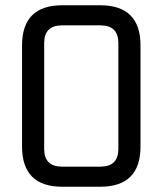

<svg xmlns="http://www.w3.org/2000/svg" viewBox="-20 -710 618 730"><path d="M63.8 -153.2V-536.8Q63.8 -690 217 -690H361Q514.2 -690 514.2 -536.8V-153.2Q514.2 0 361 0H217Q63.8 0 63.8 -153.2ZM148 -143.8Q148 -76.4 216 -76.4H362Q430 -76.4 430 -143.8V-546.2Q430 -613.6 362 -613.6H216Q148 -613.6 148 -546.2Z"/></svg>

Font: Oxanium ExtraLight
Style: Regular
Weight: 200
Designer: Severin Meyer
Version: Version 2.000